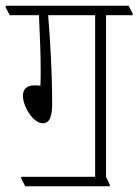

<svg xmlns="http://www.w3.org/2000/svg" viewBox="-43 -642 483 670"><path d="M45 8H340V2L327 -25V-589H420V-595L406 -622H-23V-616L-9 -589H93C97 -499 99 -447 99 -398C99 -381 99 -359 98 -343C91 -344 83 -344 76 -344C51 -344 37 -331 37 -308C37 -270 73 -212 106 -212C130 -212 139 -234 139 -281C139 -394 132 -502 125 -589H289V-25H31V-19Z"/></svg>

Font: Noto Serif Devanagari ExtraCondensed ExtraLight
Style: Regular
Weight: 200
Width: 2
Designer: Universal Thirst, Indian Type Foundry and the Monotype Design Team
Foundry: Monotype Imaging Inc.
Version: Version 2.004